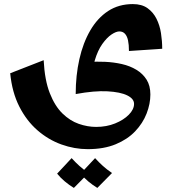

<svg xmlns="http://www.w3.org/2000/svg" viewBox="-20 -421 865 941"><path d="M410 310Q345 310 281 287Q217 264 163.5 217.5Q110 171 74.5 101Q39 31 30 -62L194 -126Q199 -28 224 35.5Q249 99 286 135Q323 171 366 186Q409 201 451 201Q502 201 544 184Q586 167 611.5 141Q637 115 637 88Q637 63 603.5 46.5Q570 30 506.5 26.5Q443 23 351 40L411 -117Q452 -120 495 -118Q538 -116 577.5 -107Q617 -98 648.5 -79Q680 -60 698.5 -30.5Q717 -1 717 42Q717 88 698.5 135.5Q680 183 642.5 222.5Q605 262 547 286Q489 310 410 310ZM351 40Q351 -51 369 -131Q387 -211 422.5 -272Q458 -333 510 -367Q562 -401 631 -401Q675 -401 703 -381Q731 -361 747 -329Q763 -297 769 -258.5Q775 -220 775 -182L612 -171Q612 -202 607.5 -223Q603 -244 592.5 -255.5Q582 -267 565 -267Q549 -267 526.5 -252Q504 -237 481.5 -205.5Q459 -174 444.5 -125Q430 -76 430 -9ZM342 500Q319 486 297.5 468Q276 450 260 430L331 354Q350 375 369.5 392.5Q389 410 414 427ZM457 500Q434 486 412.5 468Q391 450 375 430L446 354Q465 375 484.5 392.5Q504 410 529 427Z"/></svg>

Font: Marhey Medium
Style: Regular
Weight: 500
Designer: Nur Syamsi & Bustanul Arifin
Foundry: Namelatype
Version: Version 1.000